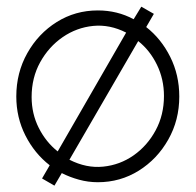

<svg xmlns="http://www.w3.org/2000/svg" viewBox="-20 -546 600 589"><path d="M147 23.5 109 1.5 132.5 -39Q86 -75 58 -130.2Q30 -185.5 30 -250Q30 -323 63.8 -383Q97.5 -443 154.2 -478.5Q211 -514 280 -514Q340 -514 390 -487L413.5 -525.5L452 -503.5L428.5 -463Q474.5 -427 502.2 -371.5Q530 -316 530 -250Q530 -177.5 496.2 -117.8Q462.5 -58 405.8 -22.5Q349 13 280 13Q250.5 13 222.2 5.2Q194 -2.5 169.5 -15ZM157 -81.5 367 -446Q317 -471.5 266 -466.5Q215 -461.5 172.2 -432Q129.5 -402.5 103.2 -355Q77 -307.5 77 -248.5Q77 -197 99 -153.5Q121 -110 157 -81.5ZM193 -56Q245 -29.5 296.5 -34.8Q348 -40 390 -69.5Q432 -99 457.5 -146.2Q483 -193.5 483 -251.5Q483 -303 461.5 -347.2Q440 -391.5 404 -420Z"/></svg>

Font: Urbanist ExtraLight
Style: Regular
Weight: 200
Designer: Corey Hu
Foundry: Corey Hu
Version: Version 1.330; ttfautohint (v1.8.4.7-5d5b)